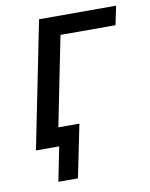

<svg xmlns="http://www.w3.org/2000/svg" viewBox="-77 -575 605 773"><g transform="rotate(-10 225.5 -189.0)"><path d="M136 -518H451L435 -441H210L137 -76H223L179 140H99L127 0H32Z"/></g></svg>

Font: IBM Plex Sans Text
Style: Italic
Weight: 450
Italic angle: -11°
Designer: Mike Abbink, Paul van der Laan, Pieter van Rosmalen
Foundry: Bold Monday
Version: Version 3.005